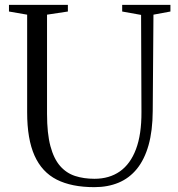

<svg xmlns="http://www.w3.org/2000/svg" viewBox="-20 -763 736 792"><path d="M369 9Q275.5 9 214.2 -22Q153 -53 122.5 -121Q92 -189 92 -299.5V-702.5L17 -715.5V-743H260V-715.5L174 -702.5V-293.5Q174 -212.5 188 -160.2Q202 -108 227.8 -78.5Q253.5 -49 289.5 -37.2Q325.5 -25.5 369.5 -25.5Q431 -25.5 474.5 -56Q518 -86.5 541 -147.8Q564 -209 563.5 -301L562 -701.5L484 -715.5V-743H683V-715.5L613 -702.5L610 -305Q609.5 -223.5 592.8 -164.2Q576 -105 544.8 -66.5Q513.5 -28 469.2 -9.5Q425 9 369 9Z"/></svg>

Font: Merriweather 96pt Light
Style: Regular
Weight: 300
Version: Version 2.100